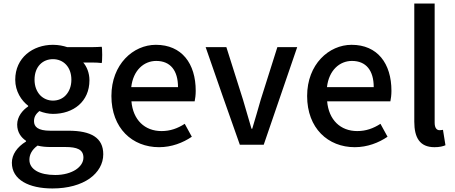

<svg xmlns="http://www.w3.org/2000/svg" viewBox="-20 -817 2570 1084"><path d="M486 191C535 156 563 108 563 54C563 -39 495 -79 366 -79H264C194 -79 172 -101 172 -133C172 -160 185 -175 202 -190C226 -180 255 -174 279 -174C394 -174 485 -243 485 -364C485 -405 470 -441 450 -464H502C520 -464 541 -463 554 -461C558 -464 558 -551 554 -553C538 -552 522 -551 505 -551H456H359C338 -558 310 -564 279 -564C165 -564 66 -491 66 -367C66 -301 101 -249 139 -220V-216C107 -195 77 -158 77 -114C77 -70 99 -41 127 -22V-18C76 13 47 56 47 102C47 198 143 247 276 247C364 247 436 226 486 191ZM352 -280C334 -260 308 -249 279 -249C251 -249 225 -260 206 -280C187 -301 175 -330 175 -367C175 -441 221 -483 279 -483C337 -483 383 -440 383 -367C383 -330 371 -301 352 -280ZM185 148C160 133 146 112 146 85C146 57 159 29 192 5C215 11 240 13 266 13H349C415 13 451 27 451 73C451 99 435 123 408 141C380 159 340 171 292 171C247 171 210 163 185 148Z M989 -245H1079C1082 -259 1085 -281 1085 -304C1085 -459 1006 -564 860 -564C732 -564 609 -454 609 -275C609 -93 727 14 878 14C949 14 1013 -11 1063 -45L1023 -118C983 -92 941 -77 892 -77C797 -77 731 -140 722 -245H900ZM787 -325H721C732 -421 793 -473 862 -473C942 -473 985 -419 985 -325H853Z M1237 -275 1334 0H1401H1469L1658 -551H1546L1452 -254C1437 -200 1420 -144 1404 -90H1400C1384 -144 1368 -200 1352 -254L1258 -551H1141Z M2094 -245H2184C2187 -259 2190 -281 2190 -304C2190 -459 2111 -564 1965 -564C1837 -564 1714 -454 1714 -275C1714 -93 1832 14 1983 14C2054 14 2118 -11 2168 -45L2128 -118C2088 -92 2046 -77 1997 -77C1902 -77 1836 -140 1827 -245H2005ZM1892 -325H1826C1837 -421 1898 -473 1967 -473C2047 -473 2090 -419 2090 -325H1958Z M2434 -460V-797H2376H2319V-130C2319 -40 2350 14 2433 14C2462 14 2481 9 2495 3L2481 -84C2470 -82 2466 -82 2461 -82C2447 -82 2434 -93 2434 -124Z"/></svg>

Font: GenSekiGothic2 TW M
Style: Regular
Weight: 500
Version: Version 2.100;PS 2.1;hotconv 16.6.51;makeotf.lib2.5.65220 DE